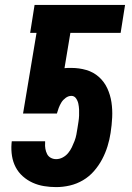

<svg xmlns="http://www.w3.org/2000/svg" viewBox="-20 -755 540 783"><path d="M209 8Q184 8 159.5 4Q135 0 113 -10Q91 -20 73 -36Q55 -52 44 -73Q33 -94 29 -118.5Q25 -143 27 -169L28 -179H164V-172Q163 -160 165 -148.5Q167 -137 172 -127Q177 -117 187 -111.5Q197 -106 209 -106Q223 -106 236 -113Q249 -120 258 -131Q267 -142 273 -154.5Q279 -167 284 -180Q289 -193 291.5 -206.5Q294 -220 296 -233Q298 -246 300 -258.5Q302 -271 302.5 -283.5Q303 -296 302.5 -308Q302 -320 299.5 -332Q297 -344 290 -354Q283 -364 271 -364Q259 -364 248 -356Q237 -348 230.5 -337.5Q224 -327 219.5 -315Q215 -303 212 -292H74L129 -621H103L121 -735H490L472 -621H267L243 -477Q250 -478 257 -478Q264 -478 271 -478Q303 -478 332 -469.5Q361 -461 383 -441.5Q405 -422 417.5 -395Q430 -368 434.5 -338Q439 -308 437.5 -276.5Q436 -245 431 -213Q427 -186 418.5 -158.5Q410 -131 396.5 -105.5Q383 -80 363.5 -57.5Q344 -35 318.5 -20Q293 -5 265 1.5Q237 8 209 8Z"/></svg>

Font: Iosevka Curly Heavy
Style: Italic
Weight: 900
Italic angle: -9°
Monospace: yes
Designer: Belleve Invis
Foundry: Belleve Invis
Version: Version 22.1.2; ttfautohint (v1.8.4)